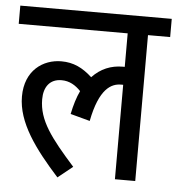

<svg xmlns="http://www.w3.org/2000/svg" viewBox="-48 -667 670 725"><g transform="rotate(5 287.0 -305.0)"><path d="M0 -553H413V-426C411 -426 408 -426 406 -426C361 -426 322 -410 290 -376C254 -409 219 -426 173 -426C104 -426 36 -380 36 -281C36 -182 106 -88 196 12L252 -33C162 -134 113 -197 113 -277C113 -323 135 -355 180 -355C210 -355 233 -341 253 -320C241 -295 232 -265 225 -231L299 -211C323 -335 368 -358 405 -358C408 -358 410 -358 413 -358V0H490V-553H574V-622H0Z"/></g></svg>

Font: Noto Sans Condensed
Style: Regular
Weight: 400
Width: 3
Designer: Monotype Design Team
Foundry: Monotype Imaging Inc.
Version: Version 2.013